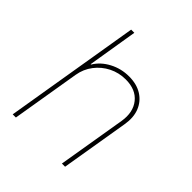

<svg xmlns="http://www.w3.org/2000/svg" viewBox="-202 -850 972 972"><g transform="rotate(45 284.0 -363.5)"><path d="M134.9 -366.5 73.9 0H51.1L171.9 -727.3H194.6L150.6 -458.8H153.4Q179 -501.4 227.5 -527Q275.9 -552.6 332.4 -552.6Q387.1 -552.6 425.1 -528.8Q463.1 -505 479.8 -463.1Q496.4 -421.2 487.2 -366.5L426.1 0H403.4L464.5 -366.5Q476.2 -438.9 439.8 -484.4Q403.4 -529.8 331 -529.8Q282.7 -529.8 240.9 -508.9Q199.2 -487.9 171 -451Q142.8 -414.1 134.9 -366.5Z"/></g></svg>

Font: Inter UI Thin
Style: Italic
Weight: 100
Italic angle: -9.39999°
Designer: Rasmus Andersson
Foundry: rsms
Version: 3.2;8d6f07862